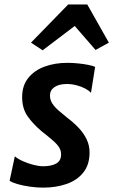

<svg xmlns="http://www.w3.org/2000/svg" viewBox="-20 -852 519 880"><path d="M177.5 8Q148.5 8 117 3.5Q85.5 -1 60.5 -8.2Q35.5 -15.5 24 -23.5L48 -135.5Q62 -123.5 85 -113.2Q108 -103 133 -96.5Q158 -90 178 -90Q215 -90 237.5 -102.5Q260 -115 260 -144Q260 -162 251 -176.5Q242 -191 222.2 -208.2Q202.5 -225.5 170 -251Q130.5 -284.5 106 -319.8Q81.5 -355 81.5 -407Q81.5 -460 109.8 -495Q138 -530 185 -547Q232 -564 288.5 -564Q314.5 -564 340.2 -561.2Q366 -558.5 386.5 -554.2Q407 -550 416 -545.5L397 -426.5Q388.5 -436.5 370.8 -446Q353 -455.5 330.8 -461.2Q308.5 -467 286.5 -467Q251 -467 230 -453Q209 -439 209 -414Q209 -393.5 220.5 -376.5Q232 -359.5 250 -344.2Q268 -329 288 -312.5Q318 -290 341 -265.5Q364 -241 377.2 -213.2Q390.5 -185.5 390.5 -153.5Q390.5 -96.5 361.5 -60.8Q332.5 -25 284.2 -8.5Q236 8 177.5 8ZM175.5 -621.5 122 -656.5 292.5 -831.5H380L479 -656.5L418 -623L322.5 -733Z"/></svg>

Font: Merriweather Sans SemiBold
Style: Italic
Weight: 600
Italic angle: -7.5°
Designer: Eben Sorkin
Foundry: Eben Sorkin
Version: Version 2.001